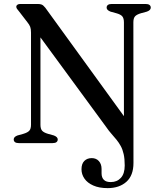

<svg xmlns="http://www.w3.org/2000/svg" viewBox="-20 -720 802 966"><path d="M513.5 -82 158.5 -566 183.5 -588V-92.5Q183.5 -72 191.8 -62.5Q200 -53 222 -46.5L251 -38.5Q270.5 -31 270.5 -18.5Q270.5 -10 264.2 -5Q258 0 245 0H74.5Q61.5 0 55.2 -5Q49 -10 49 -18.5Q49 -31.5 68 -38.5L97 -46.5Q119 -53 127.5 -62.5Q136 -72 136 -92.5V-555.5Q136 -574.5 132 -585Q128 -595.5 117.5 -608.5L75.5 -663Q69.5 -670.5 65.8 -675.2Q62 -680 62 -686Q62 -692.5 67.5 -696.2Q73 -700 81.5 -700H170.5Q182 -700 190 -696.8Q198 -693.5 208 -681L623.5 -108L603.5 -81.5V-607.5Q603.5 -628 595.2 -637.8Q587 -647.5 565 -653.5L536 -661.5Q516.5 -669 516.5 -681.5Q516.5 -690.5 523 -695.2Q529.5 -700 542 -700H712.5Q725.5 -700 732 -695.2Q738.5 -690.5 738.5 -681.5Q738.5 -668.5 719 -661.5L689.5 -653.5Q667.5 -647 659.2 -637.5Q651 -628 651 -607.5L651.5 100Q651.5 163 615.8 194.8Q580 226.5 521.5 226.5Q478.5 226.5 449 213.2Q419.5 200 404.8 178.5Q390 157 390 131.5Q390 104 404.2 89.8Q418.5 75.5 441.5 75.5Q464 75.5 477.5 90.5Q491 105.5 491 130V152Q491 173.5 502.8 185Q514.5 196.5 538 196Q568.5 196 588 175Q607.5 154 607.5 112.5Q607.5 79 602.2 55.5Q597 32 587.5 14.8Q578 -2.5 566.2 -17Q554.5 -31.5 541 -46.5Q527.5 -61.5 513.5 -82Z"/></svg>

Font: Fraunces 10pt
Style: Regular
Weight: 400
Version: Version 1.000;[b76b70a41]